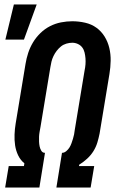

<svg xmlns="http://www.w3.org/2000/svg" viewBox="-20 -838 540 858"><path d="M3 0 19 -96H87L89 -108Q71 -123 61 -144Q51 -165 47.5 -188.5Q44 -212 45 -237Q46 -262 50 -286L94 -552Q98 -577 106 -601.5Q114 -626 127.5 -648.5Q141 -671 160.5 -690Q180 -709 203.5 -721Q227 -733 252.5 -738Q278 -743 303 -743Q332 -743 360.5 -736.5Q389 -730 411 -714Q433 -698 447.5 -674.5Q462 -651 468.5 -623.5Q475 -596 474.5 -566.5Q474 -537 469 -507L425 -241Q421 -221 415 -201Q409 -181 397.5 -162.5Q386 -144 369 -128.5Q352 -113 334 -102L333 -96H401L385 0H232L257 -155Q267 -155 276 -162.5Q285 -170 290.5 -179Q296 -188 299.5 -198Q303 -208 306 -217.5Q309 -227 311 -237Q313 -247 314 -257L358 -523Q361 -537 362 -550.5Q363 -564 362 -577Q361 -590 358 -603Q355 -616 347.5 -626Q340 -636 328 -641.5Q316 -647 303 -647Q290 -647 276.5 -643Q263 -639 252.5 -630.5Q242 -622 233.5 -611Q225 -600 219 -587.5Q213 -575 210 -562.5Q207 -550 205 -537L161 -271Q159 -260 157 -249Q155 -238 154.5 -227Q154 -216 154.5 -205Q155 -194 157 -184Q159 -174 164.5 -164.5Q170 -155 181 -155L156 0ZM4 -661 42 -818H144L87 -661Z"/></svg>

Font: Iosevka Term Curly
Style: Bold Italic
Weight: 700
Italic angle: -9°
Designer: Belleve Invis
Foundry: Belleve Invis
Version: Version 32.3.0